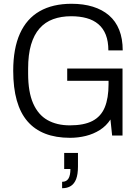

<svg xmlns="http://www.w3.org/2000/svg" viewBox="-20 -718 740 1017"><path d="M351 12Q201 12 125.5 -75.5Q50 -163 50 -343Q50 -461 85.5 -540Q121 -619 190 -658.5Q259 -698 359 -698Q422 -698 472 -682.5Q522 -667 557.5 -636.5Q593 -606 611.5 -559.5Q630 -513 630 -451H554Q554 -499 540.5 -533.5Q527 -568 501 -590Q475 -612 438.5 -622Q402 -632 357 -632Q304 -632 261.5 -616.5Q219 -601 189.5 -567.5Q160 -534 144.5 -481.5Q129 -429 129 -355V-328Q129 -231 155.5 -170.5Q182 -110 231.5 -82Q281 -54 350 -54Q425 -54 470 -77.5Q515 -101 535 -149.5Q555 -198 555 -272V-290H336V-355H629V0H574L565 -85Q543 -51 509 -29.5Q475 -8 434.5 2Q394 12 351 12ZM309 279V245Q332 245 342.5 228Q353 211 353 177H320V92H393V164Q393 205 383.5 230Q374 255 355.5 267Q337 279 309 279Z"/></svg>

Font: Archivo SemiCondensed Light
Style: Regular
Weight: 300
Width: 4
Designer: Hector Gatti
Foundry: Omnibus-Type
Version: Version 2.001